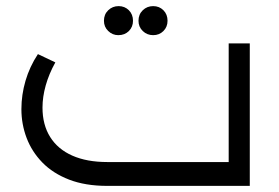

<svg xmlns="http://www.w3.org/2000/svg" viewBox="-20 -608 911 628"><path d="M331 0Q259 0 206 -20.5Q153 -41 118.5 -76.5Q84 -112 67 -157Q50 -202 50 -251Q50 -298 63.5 -344Q77 -390 104 -431L161 -404Q140 -366 129.5 -328.5Q119 -291 119 -256Q119 -200 144 -160Q169 -120 216.5 -99Q264 -78 331 -78H728V-466H797V0ZM481 -493Q461 -493 447 -506.5Q433 -520 433 -540Q433 -561 447 -574.5Q461 -588 481 -588Q501 -588 514.5 -574.5Q528 -561 528 -540Q528 -520 514.5 -506.5Q501 -493 481 -493ZM367 -493Q348 -493 334 -506.5Q320 -520 320 -540Q320 -561 334 -574.5Q348 -588 368 -588Q388 -588 401.5 -574.5Q415 -561 415 -540Q415 -520 401.5 -506.5Q388 -493 367 -493Z"/></svg>

Font: Alexandria Light
Style: Regular
Weight: 300
Designer: Mohamed Gaber
Foundry: Kief Type Foundry
Version: Version 5.100